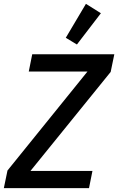

<svg xmlns="http://www.w3.org/2000/svg" viewBox="-34 -981 616 1001"><path d="M430 0H-14L5 -92L422 -608H116L134 -698H562L543 -606L125 -90H448ZM367 -749 309 -784 414 -961 492 -912Z"/></svg>

Font: IBM Plex Sans Cond Medm
Style: Italic
Weight: 500
Width: 3
Italic angle: -11°
Designer: Mike Abbink, Paul van der Laan, Pieter van Rosmalen
Foundry: Bold Monday
Version: Version 1.3